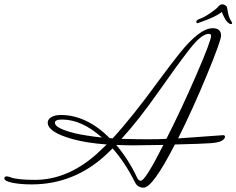

<svg xmlns="http://www.w3.org/2000/svg" viewBox="-120 -840 1090 885"><path d="M924 -811Q927 -807 930.5 -783.5Q934 -760 948 -739Q950 -735 950 -734Q950 -729 944 -729Q938 -729 929 -737.5Q920 -746 911 -765Q902 -784 902 -785Q878 -763 791 -733Q785 -733 785 -740.5Q785 -748 803 -754Q821 -760 850 -780Q879 -800 886.5 -810Q894 -820 904.5 -820Q915 -820 924 -811ZM133 -274Q133 -249 224 -226Q276 -214 350 -206Q257 -289 166 -289Q133 -289 133 -274ZM529 -7Q550 -7 633 -172Q521 -170 493.5 -170Q466 -170 416 -172Q475 -101 512 -21Q518 -7 529 -7ZM842 -684Q809 -684 754 -613.5Q699 -543 608.5 -414Q518 -285 440 -200Q510 -198 562.5 -198Q615 -198 647 -200Q718 -340 785.5 -496Q853 -652 853 -675Q853 -684 842 -684ZM701 -202 909 -217Q917 -217 917 -209Q917 -201 903.5 -192Q890 -183 851 -180Q812 -177 686 -174Q584 25 542 25Q514 25 502 0Q458 -89 399 -156L370 -128Q222 10 25 10Q-25 10 -62.5 2.5Q-100 -5 -100 -18Q-100 -27 -89 -27Q-82 -27 -72 -23Q-42 -11 41 -11Q190 -11 323 -128Q371 -173 372 -174Q278 -181 214 -199Q100 -231 100 -275Q100 -290 116.5 -300Q133 -310 160 -310Q279 -310 386 -203Q395 -203 399 -202Q488 -298 616 -474Q661 -535 706 -592Q800 -710 860 -710Q899 -710 899 -676Q899 -653 834.5 -496.5Q770 -340 701 -202Z"/></svg>

Font: Mrs Saint Delafield
Style: Regular
Weight: 400
Designer: Alejandro Paul
Foundry: Alejandro Paul
Version: Version 1.000